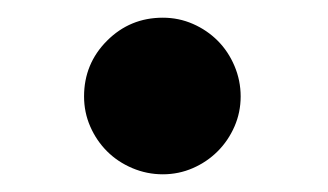

<svg xmlns="http://www.w3.org/2000/svg" viewBox="-20 -441 371 217"><path d="M75 -332Q75 -369 101 -395Q127 -421 164 -421Q182 -421 198 -414Q214 -407 226 -395Q238 -383 245 -366.5Q252 -350 252 -332Q252 -314 245 -298Q238 -282 226 -270Q214 -258 198 -251Q182 -244 164 -244Q146 -244 129.5 -251Q113 -258 101 -270Q89 -282 82 -298Q75 -314 75 -332Z"/></svg>

Font: Cafe24 ClassicType
Style: Regular
Weight: 400
Designer: Cafe24 thkim, hmlim, mnelim & 4IR
Foundry: Cafe24
Version: Version 1.000